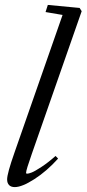

<svg xmlns="http://www.w3.org/2000/svg" viewBox="-20 -745 350 776"><path d="M39.6 11.2Q24.9 11.2 16.8 3.2Q8.8 -4.9 8.8 -20Q8.8 -43.5 38.1 -127L232.9 -684.6L164.1 -696.3L173.3 -725.1L301.8 -712.9L310.1 -699.7L108.9 -124Q85.4 -57.6 85.4 -46.9Q85.4 -43 89.4 -43Q95.7 -43 108.2 -47.9Q120.6 -52.7 147.2 -70.1Q173.8 -87.4 204.6 -114.7L214.8 -104Q168.5 -52.7 118.7 -20.8Q68.8 11.2 39.6 11.2Z"/></svg>

Font: Elstob 18pt
Style: Italic
Weight: 400
Italic angle: -20°
Designer: Peter S. Baker
Version: Version 1.015